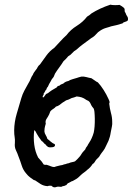

<svg xmlns="http://www.w3.org/2000/svg" viewBox="-20 -760 562 813"><path d="M521.5 -673.8Q516.6 -668.9 509.8 -667.5Q502.4 -666 499 -661.1Q486.3 -657.2 474.1 -653.8Q461.9 -650.4 450.2 -648.4Q446.3 -647 442.6 -645.8Q439 -644.5 435.1 -643.6Q431.6 -642.6 427.7 -641.4Q423.8 -640.1 419.9 -638.7Q415.5 -636.7 411.9 -634.8Q408.2 -632.8 405.3 -630.9Q395 -625 386.2 -614.3Q377.9 -604.5 365.2 -597.7Q356 -590.8 347.7 -584.7Q339.4 -578.6 332 -573.2Q318.8 -563.5 303.7 -549.8Q293 -543.9 286.1 -535.6Q279.3 -527.3 268.6 -521.5Q263.7 -515.6 259.3 -510.7Q254.9 -505.9 249 -501Q244.6 -494.1 240.2 -487.5Q235.8 -481 231 -474.6Q226.1 -468.3 221.7 -461.7Q217.3 -455.1 212.9 -448.2Q211.4 -445.8 209.5 -439.9Q208 -435.1 205.1 -431.6Q199.2 -425.8 194.3 -415Q191.4 -410.2 188 -404.3Q184.6 -398.4 182.6 -392.6Q180.7 -390.6 179.2 -388.7Q177.7 -386.7 176.8 -381.8Q173.3 -378.9 170.9 -373.5Q168.5 -367.7 165 -364.3Q166 -358.9 162.6 -355.5Q159.2 -352.1 162.1 -346.7Q167.5 -350.1 171.4 -356.9Q174.8 -363.3 182.6 -365.2Q198.2 -378.4 219.7 -389.6Q220.7 -391.6 223.6 -394.5Q226.6 -397.5 230.5 -396.5Q237.3 -403.3 248 -406.2Q256.3 -414.6 269.5 -417Q276.9 -421.9 287.6 -424.8L307.6 -430.7Q309.1 -431.2 311 -431.9Q313 -432.6 314.9 -433.1Q320.8 -435.1 324.2 -435.5Q335.4 -436.5 345.7 -433.6Q351.1 -432.1 356.4 -430.9Q361.8 -429.7 367.2 -428.7Q376 -423.3 380.9 -419.4Q387.7 -414.1 394.5 -411.1Q407.2 -397.5 418.9 -378.9Q430.7 -360.4 439.5 -340.8Q441.4 -336.9 443.4 -331.5Q445.3 -326.2 442.4 -321.3Q444.8 -300.3 449.7 -282.2Q455.1 -263.2 455.1 -245.1Q456.1 -234.4 453.6 -223.1L449.2 -201.2Q448.2 -195.3 447.3 -190.4Q446.3 -185.5 445.3 -181.6L439.5 -164.1Q434.6 -154.3 428.7 -141.6Q423.8 -129.9 417 -121.1Q413.6 -115.7 410.2 -112.3Q407.2 -108.4 404.8 -104.5Q402.3 -100.6 399.4 -95.7L387.7 -84Q385.7 -81.5 384 -78.9Q382.3 -76.2 380.9 -73.7Q377.9 -68.4 372.1 -65.4Q362.8 -50.3 349.6 -41Q343.8 -35.2 337.4 -30.8Q330.1 -25.9 323.2 -19.5Q318.4 -14.6 313 -9.8Q307.6 -4.9 302.7 -2L288.1 6.3Q285.2 7.8 283.2 7.8L275.4 12.2Q272 14.2 266.6 16.6Q259.8 26.4 257.8 24.4Q255.4 26.9 249 27.8Q242.7 28.8 239.3 31.2Q235.4 30.3 226.6 30.3Q222.7 30.3 218.8 31.7Q215.3 33.2 210.9 33.2Q206.5 33.2 203.1 30.8L197.3 26.4H189.5Q186 26.4 181.6 28.3Q165 27.3 152.3 19.5Q139.6 11.7 128.9 3.9Q122.6 2.9 119.1 -0.5Q117.2 -2.4 115.2 -3.7Q113.3 -4.9 111.3 -5.9Q106.4 -9.8 103.5 -12.2Q100.6 -14.6 98.6 -16.6L94.7 -21Q93.8 -22 92.8 -23.2Q91.8 -24.4 90.8 -25.4Q78.1 -40 72.3 -58.1Q65.9 -78.6 58.6 -96.7Q56.2 -103.5 53.5 -110.4Q50.8 -117.2 47.4 -124Q41 -137.7 43 -154.3Q43.9 -169.9 42 -179.7Q40 -189.9 40 -208Q40.5 -243.7 50.8 -278.3L70.3 -344.7Q75.2 -361.3 83 -376Q90.8 -390.6 98.6 -404.3Q102.5 -410.6 105.2 -416Q107.9 -421.4 109.9 -426.3Q113.3 -435.5 119.1 -443.4Q121.6 -450.2 125 -454.6Q129.9 -460.4 131.8 -463.9Q136.7 -469.2 139.6 -476.1Q142.1 -481.4 149.4 -487.3Q164.1 -507.8 177.2 -525.9Q190.4 -543.9 210 -557.6Q216.3 -564.5 222.7 -571.3Q229 -578.1 235.4 -585Q248 -599.1 261.7 -611.3Q278.8 -634.3 305.2 -650.6Q331.5 -667 348.6 -689.5Q359.9 -695.8 367.2 -703.1Q401.9 -725.1 447.3 -740.2Q454.6 -738.3 466.8 -738.3Q472.7 -738.3 477.5 -738.5Q482.4 -738.8 486.3 -739.3Q497.6 -733.4 505.9 -725.6Q508.8 -720.2 507.8 -714.8Q507.3 -710 511.7 -705.1Q514.2 -696.8 518.6 -690.9Q523.4 -684.6 521.5 -673.8ZM141.6 -92.8Q152.3 -81.1 156.7 -75.7Q161.1 -70.3 165 -63.5Q170.4 -61.5 173.8 -62Q177.7 -63 182.6 -60.5Q186 -59.6 189.2 -58.3Q192.4 -57.1 195.8 -55.7Q202.6 -52.7 210 -52.7Q211.4 -53.2 212.9 -53.7Q214.4 -54.2 215.8 -54.7Q217.3 -55.2 219 -55.7Q220.7 -56.2 222.7 -56.6Q229 -58.6 234.9 -59.6Q237.3 -60.1 240 -60.5Q242.7 -61 245.1 -61.5Q250.5 -64 254.4 -64.5Q258.3 -64.9 263.7 -67.4Q267.6 -68.4 268.6 -68.4Q271 -68.4 274.4 -70.3Q278.8 -72.3 286.6 -73.7Q294.9 -75.2 297.9 -77.1Q306.2 -84 315.4 -94.7Q319.8 -99.1 323.2 -105Q324.7 -107.4 326.4 -110.1Q328.1 -112.8 330.1 -115.2Q333 -119.1 335.4 -121.1Q337.9 -123 340.8 -127Q343.8 -135.3 347.2 -138.7Q350.1 -141.6 352.5 -147.5L357.9 -156.2Q358.9 -158.2 360.4 -160.4Q361.8 -162.6 363.3 -165Q368.2 -173.8 373 -186.5Q377.9 -199.2 378.9 -210Q380.9 -223.6 381.3 -240.7Q381.8 -257.8 380.9 -272.5Q380.9 -278.3 379.9 -286.6Q378.9 -294.9 377 -299.8Q376.5 -301.3 374 -303.7Q373 -304.7 370.1 -308.6Q368.2 -311.5 366.5 -314.5Q364.7 -317.4 363.8 -320.3Q361.8 -325.7 357.4 -330.1Q354 -333.5 351.6 -334Q348.6 -335 345.7 -336.9Q335 -344.7 325.7 -347.7Q316.4 -350.6 304.7 -351.6Q292.5 -346.7 283.2 -344.7Q277.3 -341.3 271.5 -338.9Q268.6 -337.9 265.6 -336.9Q262.7 -335.9 259.8 -335L251 -329.1Q249 -328.1 247.1 -326.9Q245.1 -325.7 243.2 -324.2Q237.3 -319.3 231 -314.9Q224.6 -310.5 216.8 -308.6Q211.9 -302.7 206.1 -299.3Q199.7 -295.4 195.3 -291Q192.4 -288.1 191.4 -284.2Q190.4 -279.8 188.5 -276.4Q186 -271.5 183.3 -266.6Q180.7 -261.7 177.2 -256.8Q170.9 -247.6 173.8 -236.3Q169.9 -223.6 168.9 -216.3Q168 -209 168 -204.1Q168.5 -195.8 173.8 -187.5Q178.2 -180.7 180.7 -171.9Q185.1 -168.5 188.5 -165.8Q191.9 -163.1 194.3 -160.6Q200.7 -155.3 204.1 -153.3Q205.6 -152.3 209.5 -150.9Q212.4 -149.9 212.9 -146.5Q213.9 -138.7 202.6 -136.7Q191.4 -134.8 183.6 -137.7Q176.3 -143.1 175.3 -145Q174.3 -147 173.8 -147.5Q168.5 -150.4 165 -155.3Q161.6 -160.2 156.2 -163.1Q141.6 -182.6 137.7 -190.4Q136.2 -192.9 134.8 -195.3Q133.3 -197.8 132.3 -200.2Q130.4 -205.6 125 -209Q121.1 -177.7 125 -147.5Q128.9 -117.2 141.6 -92.8Z"/></svg>

Font: Taprom
Style: Regular
Weight: 400
Designer: Danh Hong
Version: Version 8.002; ttfautohint (v1.8.3)